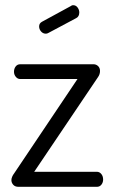

<svg xmlns="http://www.w3.org/2000/svg" viewBox="-20 -721 441 741"><path d="M167 -594Q162 -591 157 -591Q146 -591 138.5 -599.5Q131 -608 131 -619Q131 -631 142 -637L254 -698Q257 -701 262 -701Q273 -701 279.5 -692Q286 -683 286 -673Q286 -657 274 -651ZM354 -58Q364 -58 371 -49.5Q378 -41 378 -28Q378 -17 371.5 -8.5Q365 0 354 0H51Q38 0 31 -8Q24 -16 24 -26Q24 -32 27 -39Q30 -46 34 -51L279 -416H58Q48 -416 41 -424.5Q34 -433 34 -444Q34 -456 40.5 -464.5Q47 -473 58 -473H341Q351 -473 358.5 -466Q366 -459 366 -447Q366 -434 358 -423L112 -58Z"/></svg>

Font: Dosis
Style: Book
Weight: 400
Designer: EdgarTolentino, PabloImpallari, IginoMarini
Foundry: EdgarTolentino, PabloImpallari, IginoMarini
Version: Version 1.007